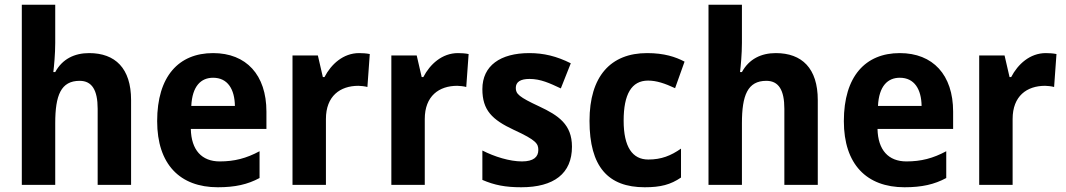

<svg xmlns="http://www.w3.org/2000/svg" viewBox="-20 -873 4496 810"><path d="M213 -692V-853H72V-93H213V-353C213 -471 237 -532 316 -532C368 -532 392 -493 392 -414V-93H533V-451C533 -585 466 -649 356 -649C294 -649 243 -624 213 -569H205C208 -593 213 -646 213 -692Z M879 -649C734 -649 643 -551 643 -362C643 -180 739 -83 899 -83C972 -83 1025 -95 1075 -122V-235C1019 -205 969 -192 907 -192C831 -192 787 -240 785 -329H1104V-402C1104 -557 1019 -649 879 -649ZM879 -545C941 -545 970 -496 971 -426H787C791 -510 828 -545 879 -545Z M1495 -649C1428 -649 1377 -602 1349 -548H1342L1321 -639H1214V-93H1355V-371C1355 -468 1415 -511 1492 -511C1501 -511 1520 -509 1530 -506L1540 -645C1526 -648 1508 -649 1495 -649Z M1912 -649C1845 -649 1794 -602 1766 -548H1759L1738 -639H1631V-93H1772V-371C1772 -468 1832 -511 1909 -511C1918 -511 1937 -509 1947 -506L1957 -645C1943 -648 1925 -649 1912 -649Z M2393 -254C2393 -348 2336 -386 2255 -424C2169 -464 2156 -477 2156 -502C2156 -527 2175 -540 2214 -540C2261 -540 2299 -522 2346 -500L2388 -606C2328 -636 2274 -649 2213 -649C2091 -649 2015 -596 2015 -497C2015 -408 2056 -368 2148 -325C2244 -281 2251 -266 2251 -240C2251 -211 2231 -192 2182 -192C2130 -192 2066 -212 2015 -238V-114C2066 -92 2112 -83 2179 -83C2317 -83 2393 -141 2393 -254Z M2700 -83C2767 -83 2809 -94 2853 -124V-246C2810 -216 2770 -200 2715 -200C2648 -200 2611 -253 2611 -364C2611 -475 2644 -533 2714 -533C2750 -533 2785 -521 2828 -501L2868 -613C2830 -633 2782 -649 2710 -649C2556 -649 2467 -551 2467 -363C2467 -170 2545 -83 2700 -83Z M3110 -692V-853H2969V-93H3110V-353C3110 -471 3134 -532 3213 -532C3265 -532 3289 -493 3289 -414V-93H3430V-451C3430 -585 3363 -649 3253 -649C3191 -649 3140 -624 3110 -569H3102C3105 -593 3110 -646 3110 -692Z M3776 -649C3631 -649 3540 -551 3540 -362C3540 -180 3636 -83 3796 -83C3869 -83 3922 -95 3972 -122V-235C3916 -205 3866 -192 3804 -192C3728 -192 3684 -240 3682 -329H4001V-402C4001 -557 3916 -649 3776 -649ZM3776 -545C3838 -545 3867 -496 3868 -426H3684C3688 -510 3725 -545 3776 -545Z M4392 -649C4325 -649 4274 -602 4246 -548H4239L4218 -639H4111V-93H4252V-371C4252 -468 4312 -511 4389 -511C4398 -511 4417 -509 4427 -506L4437 -645C4423 -648 4405 -649 4392 -649Z"/></svg>

Font: Noto Sans Kannada UI SemiCondensed
Style: Bold
Weight: 700
Width: 4
Designer: Jelle Bosma - Monotype Design Team
Foundry: Monotype Imaging Inc.
Version: Version 2.005